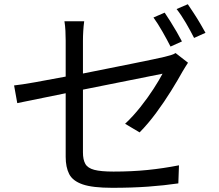

<svg xmlns="http://www.w3.org/2000/svg" viewBox="-20 -856 1040 912"><path d="M762.2 -795.9Q774.4 -777.8 789.8 -753.4Q805.2 -729 819.6 -704.1Q834 -679.2 844.2 -659.2L790 -634.8Q774.9 -665 752.2 -704.8Q729.5 -744.6 709 -772.9ZM872.1 -835.9Q884.8 -817.4 900.9 -792.7Q917 -768.1 931.6 -743.2Q946.3 -718.3 956.1 -700.2L901.9 -675.8Q885.7 -708 863.3 -746.6Q840.8 -785.2 818.8 -813ZM873 -558.1Q867.7 -549.8 860.4 -538.3Q853 -526.9 848.1 -518.1Q825.2 -476.6 792.7 -424.3Q760.3 -372.1 721.9 -320.1Q683.6 -268.1 643.1 -227.1L574.2 -268.1Q611.3 -302.7 646.5 -346.9Q681.6 -391.1 709.2 -433.8Q736.8 -476.6 752 -505.9L374 -430.2V-131.8Q374 -97.7 385.3 -77.6Q396.5 -57.6 427.7 -49.3Q459 -41 519 -41Q606 -41 680.9 -48.6Q755.9 -56.2 830.1 -70.8L827.1 15.1Q760.3 24.9 683.6 30.5Q606.9 36.1 513.2 36.1Q419.9 36.1 372.6 19.8Q325.2 3.4 308.6 -29.3Q292 -62 292 -110.8V-413.1L62 -366.2L46.9 -450.2Q80.6 -453.6 146.5 -465.3Q212.4 -477.1 292 -492.2V-663.1Q292 -685.5 290.8 -709.5Q289.6 -733.4 286.1 -754.9H379.9Q377 -733.4 375.5 -709Q374 -684.6 374 -663.1V-506.8Q438 -519.5 500 -532Q562 -544.4 615.5 -555.2Q668.9 -565.9 707 -574Q745.1 -582 761.2 -585.9Q777.3 -589.8 791.3 -594Q805.2 -598.1 814 -604Z"/></svg>

Font: Source Han Sans CN
Style: Regular
Weight: 400
Designer: Ryoko NISHIZUKA  (kana, bopomofo & ideographs); Paul D. Hunt (Latin, Greek & Cyrillic); Sandoll Communications , Soo-you
Foundry: Adobe
Version: Version 2.004;hotconv 1.0.118;makeotfexe 2.5.65603